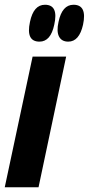

<svg xmlns="http://www.w3.org/2000/svg" viewBox="-29 -787 373 807"><path d="M137 -612Q79 -612 97 -695Q112 -767 160 -767Q218 -767 199 -683Q184 -612 137 -612ZM258 -612Q230 -612 219 -633.5Q208 -655 217 -695Q232 -767 280 -767Q338 -767 320 -683Q304 -612 258 -612ZM-9 0 108 -549H249L133 0Z"/></svg>

Font: Noto Sans ExtraCondensed ExtraBold
Style: Italic
Weight: 800
Width: 2
Italic angle: -12°
Designer: Monotype Design Team
Foundry: Monotype Imaging Inc.
Version: Version 2.013; ttfautohint (v1.8.4.7-5d5b)